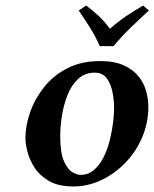

<svg xmlns="http://www.w3.org/2000/svg" viewBox="-20 -665 559 695"><path d="M72 -165Q72 -210 89 -258.5Q106 -307 139.5 -349.5Q173 -392 224 -418Q275 -444 342 -444Q394 -444 428 -428.5Q462 -413 481.5 -388.5Q501 -364 509 -335Q517 -306 517 -279Q517 -220 494.5 -167.5Q472 -115 433 -75Q394 -35 345.5 -12.5Q297 10 246 10Q192 10 158 -9.5Q124 -29 105.5 -57.5Q87 -86 79.5 -115.5Q72 -145 72 -165ZM198 -173Q198 -112 211.5 -81.5Q225 -51 242.5 -41.5Q260 -32 271 -32Q300 -32 321 -50.5Q342 -69 356 -98Q370 -127 378 -160Q386 -193 389.5 -223Q393 -253 393 -272Q393 -303 387 -332.5Q381 -362 366 -382Q351 -402 323 -402Q287 -402 262.5 -379Q238 -356 224 -320Q210 -284 204 -245Q198 -206 198 -173ZM391 -498H341Q326 -533 305.5 -565.5Q285 -598 265 -627L292 -645Q318 -625 337 -607.5Q356 -590 378 -561Q409 -588 436.5 -606.5Q464 -625 498 -645L519 -627Q486 -597 453 -565Q420 -533 391 -498Z"/></svg>

Font: Libertinus Serif Semibold Italic
Style: Regular
Weight: 600
Italic angle: -11.5°
Designer: Philipp H. Poll, Khaled Hosny
Foundry: Caleb Maclennan
Version: Version 7.051;RELEASE